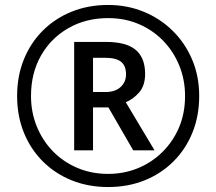

<svg xmlns="http://www.w3.org/2000/svg" viewBox="-20 -744 872 774"><path d="M416 10Q336 10 269 -17Q202 -44 152.5 -93.5Q103 -143 76 -210Q49 -277 49 -357Q49 -437 76 -504Q103 -571 152.5 -620.5Q202 -670 269 -697Q336 -724 416 -724Q492 -724 558.5 -697Q625 -670 675.5 -620.5Q726 -571 754.5 -504Q783 -437 783 -357Q783 -277 756 -210Q729 -143 679.5 -93.5Q630 -44 563 -17Q496 10 416 10ZM416 -43Q480 -43 536 -66Q592 -89 635 -131.5Q678 -174 702 -231Q726 -288 726 -357Q726 -422 703 -479Q680 -536 638.5 -579Q597 -622 540.5 -646.5Q484 -671 416 -671Q326 -671 255.5 -630.5Q185 -590 145 -519.5Q105 -449 105 -357Q105 -292 128 -235Q151 -178 192.5 -135Q234 -92 291 -67.5Q348 -43 416 -43ZM279 -138V-575H407Q489 -575 527 -543Q565 -511 565 -446Q565 -399 541 -371.5Q517 -344 487 -332L603 -138H517L417 -311H355V-138ZM405 -373Q444 -373 466 -393Q488 -413 488 -444Q488 -479 468 -495Q448 -511 404 -511H355V-373Z"/></svg>

Font: Noto Sans Syloti Nagri
Style: Regular
Weight: 400
Designer: Monotype Design Team
Foundry: Monotype Imaging Inc.
Version: Version 2.003; ttfautohint (v1.8.4.7-5d5b)